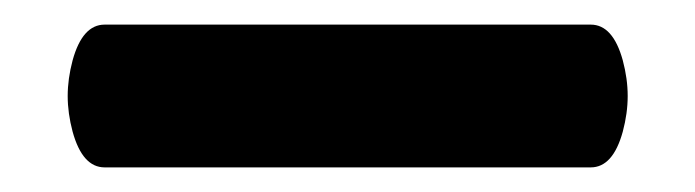

<svg xmlns="http://www.w3.org/2000/svg" viewBox="-20 -326 565 156"><path d="M460 -190H65Q47 -190 39 -219Q35 -234 35 -248Q35 -262 39 -277Q47 -306 65 -306H460Q478 -306 486 -277Q490 -262 490 -248Q490 -234 486 -219Q478 -190 460 -190Z"/></svg>

Font: Lilita One Rus
Style: Regular
Weight: 400
Designer: Juan Montoreano
Foundry: Juan Montoreano
Version: Version 1.002